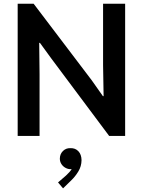

<svg xmlns="http://www.w3.org/2000/svg" viewBox="-20 -740 777 1045"><path d="M76.2 -719.7H163.1L479.5 -302.7L540 -216.8H543.9L541 -385.7V-719.7H661.1V0H574.2L259.8 -420.9L197.3 -506.8H193.4L195.3 -336.9V0H76.2ZM295.9 252.9 338.9 215.8Q360.8 195.8 370.1 180.2Q368.2 180.7 363.3 180.7Q349.6 180.7 336.2 173.3Q322.8 166 314.2 152.8Q305.7 139.6 305.7 123Q306.2 97.7 323 81.5Q339.8 65.4 363.3 66.4Q389.6 65.4 406.5 83Q423.3 100.6 423.8 131.8Q423.3 165.5 406.2 193.4Q389.2 221.2 368.2 241.2L323.2 285.2Z"/></svg>

Font: Reddit Sans Strawberry SemiBold
Style: Regular
Weight: 600
Designer: Stephen Hutchings
Foundry: Reddit
Version: Version 1.013